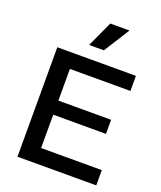

<svg xmlns="http://www.w3.org/2000/svg" viewBox="-160 -989 910 1088"><g transform="rotate(20 295.0 -444.5)"><path d="M78 0V-660H187V0ZM143 0V-92H553V0ZM143 -293V-378H505V-293ZM143 -569V-660H552V-569ZM332 -734H243L314 -889H430Z"/></g></svg>

Font: Bricolage Grotesque 24pt Medium
Style: Regular
Weight: 500
Designer: Mathieu Triay
Foundry: Atelier Triay
Version: Version 1.001;gftools[0.9.33.dev8+g029e19f]